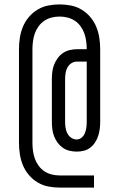

<svg xmlns="http://www.w3.org/2000/svg" viewBox="-20 -775 540 870"><path d="M250 75Q224 75 198.5 70Q173 65 150.5 51.5Q128 38 111 18Q94 -2 84 -26Q74 -50 70 -76Q66 -102 66 -128V-552Q66 -578 70 -604Q74 -630 84 -654Q94 -678 111 -698Q128 -718 150.5 -731.5Q173 -745 198.5 -750Q224 -755 250 -755Q276 -755 301.5 -750Q327 -745 349.5 -731.5Q372 -718 389 -698Q406 -678 416 -654Q426 -630 430 -604Q434 -578 434 -552V-223Q434 -207 432 -191Q430 -175 425 -159.5Q420 -144 411 -130Q402 -116 389 -106Q376 -96 360 -92Q344 -88 328 -88Q311 -88 294.5 -92Q278 -96 264.5 -105.5Q251 -115 241 -128.5Q231 -142 225 -158Q219 -174 217 -190.5Q215 -207 215 -223V-416Q215 -433 217 -449.5Q219 -466 225 -481.5Q231 -497 241 -511Q251 -525 265 -534.5Q279 -544 295.5 -548Q312 -552 329 -552H373Q373 -570 370.5 -588.5Q368 -607 362 -624Q356 -641 345 -656Q334 -671 319 -681Q304 -691 286 -695.5Q268 -700 250 -700Q232 -700 214 -695.5Q196 -691 181 -681Q166 -671 155 -656Q144 -641 138 -624Q132 -607 129.5 -588.5Q127 -570 127 -552V-128Q127 -109 129.5 -91Q132 -73 138 -56Q144 -39 155 -24Q166 -9 181 1Q196 11 214 15.5Q232 20 250 20H406V75ZM327 -143Q340 -143 350 -151.5Q360 -160 365 -172.5Q370 -185 371.5 -198Q373 -211 373 -223V-496H329Q315 -496 303.5 -488.5Q292 -481 285.5 -469Q279 -457 277 -443Q275 -429 275 -416V-223Q275 -210 277 -196.5Q279 -183 285 -171Q291 -159 302.5 -151Q314 -143 327 -143Z"/></svg>

Font: Iosevka Curly Light
Style: Regular
Weight: 300
Monospace: yes
Designer: Belleve Invis
Foundry: Belleve Invis
Version: Version 22.1.2; ttfautohint (v1.8.4)